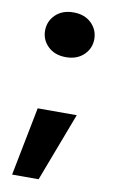

<svg xmlns="http://www.w3.org/2000/svg" viewBox="-82 -624 476 799"><g transform="rotate(10 155.5 -224.5)"><path d="M163 -390Q116 -390 87.5 -417.5Q59 -445 59 -484Q59 -524 87.5 -551.5Q116 -579 163 -579Q210 -579 238.5 -551.5Q267 -524 267 -484Q267 -445 238.5 -417.5Q210 -390 163 -390ZM85 -160H250L140 130H28Z"/></g></svg>

Font: Albert Sans Black
Style: Regular
Weight: 900
Designer: Andreas Rasmussen
Foundry: a.Foundry
Version: Version 1.025